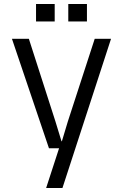

<svg xmlns="http://www.w3.org/2000/svg" viewBox="-20 -755 618 965"><path d="M40 -560.1H125L258.8 -144L289.1 -44.9H291L320.8 -144L456.1 -560.1H538.1L293.9 189.9H211.9L276.9 -9.8H226.1ZM161.1 -647V-734.9H254.9V-647ZM323.2 -647V-734.9H417V-647Z"/></svg>

Font: TASA Explorer
Style: Regular
Weight: 400
Designer: Weizhong Zhang
Foundry: Local Remote
Version: Version 1.000;Glyphs 3.1.2 (3151)